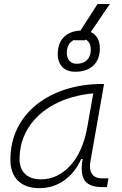

<svg xmlns="http://www.w3.org/2000/svg" viewBox="-20 -952 626 982"><path d="M181.6 10.3Q110.8 10.3 72 -27.8Q33.2 -65.9 33.2 -135.3Q33.2 -223.1 68.4 -294.7Q103.5 -366.2 167 -417Q230.5 -467.8 316.4 -495.1Q402.3 -522.5 503.4 -522.5H512.2L442.4 -126Q435.1 -85.4 450.4 -62.7Q465.8 -40 500.5 -40H534.7L526.9 4.9H503.9Q436 4.9 412.8 -29.5Q389.6 -64 402.8 -138.7H395.5Q362.3 -66.9 306.9 -28.3Q251.5 10.3 181.6 10.3ZM189 -34.7Q274.9 -34.7 339.8 -105.5Q404.8 -176.3 427.2 -306.2L457 -474.6Q341.8 -463.4 257.3 -418Q172.9 -372.6 126.5 -300.5Q80.1 -228.5 80.1 -137.7Q80.1 -88.9 108.9 -61.8Q137.7 -34.7 189 -34.7ZM364.7 -585Q322.8 -585 299.1 -609.1Q275.4 -633.3 275.4 -676.3Q275.4 -732.9 308.8 -764.4Q342.3 -795.9 401.9 -795.9Q443.8 -795.9 467.3 -772Q490.7 -748 490.7 -704.6Q490.7 -648.4 457.5 -616.7Q424.3 -585 364.7 -585ZM372.1 -626Q406.2 -626 425.3 -645Q444.3 -664.1 444.3 -698.2Q444.3 -725.1 431.2 -740Q418 -754.9 394.5 -754.9Q360.4 -754.9 341.1 -735.8Q321.8 -716.8 321.8 -682.6Q321.8 -655.8 335 -640.9Q348.1 -626 372.1 -626ZM359.9 -746.1 479 -931.6H542L415.5 -746.1Z"/></svg>

Font: Cascadia Code ExtraLight
Style: Italic
Weight: 200
Italic angle: -10°
Monospace: yes
Designer: Aaron Bell
Foundry: Saja Typeworks
Version: Version 2404.023; ttfautohint (v1.8.4)